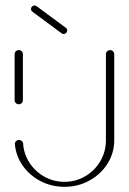

<svg xmlns="http://www.w3.org/2000/svg" viewBox="-20 -704 477 711"><path d="M49.6 -317.8Q43.3 -317.8 38.7 -322.2Q34.1 -326.7 34.1 -333V-503.3Q34.1 -509.6 38.7 -514.1Q43.3 -518.5 49.6 -518.5Q55.9 -518.5 60.4 -514.1Q64.8 -509.6 64.8 -503.3V-333Q64.8 -326.7 60.4 -322.2Q55.9 -317.8 49.6 -317.8ZM387.8 -518.5Q394.1 -518.5 398.5 -514.1Q403 -509.6 403 -503.3V-184.4Q403 -137.8 378.3 -98.3Q353.7 -58.9 311.5 -35.6Q269.3 -12.2 218.9 -12.2Q171.1 -12.2 130.6 -33.1Q90 -54.1 64.6 -90Q39.3 -125.9 35.2 -169.3Q34.4 -175.9 39.1 -180.9Q43.7 -185.9 50.4 -185.9Q56.3 -185.9 60.7 -181.9Q65.2 -177.8 65.6 -171.9Q68.5 -132.6 89.8 -100.4Q111.1 -68.1 145 -49.4Q178.9 -30.7 218.9 -30.7Q260.4 -30.7 295.6 -51.3Q330.7 -71.9 351.5 -107.2Q372.2 -142.6 372.2 -184.4V-503.3Q372.2 -509.6 376.9 -514.1Q381.5 -518.5 387.8 -518.5ZM94.8 -670.7Q94.8 -676.3 98.7 -680Q102.6 -683.7 107.8 -683.7Q111.5 -683.7 115.6 -681.1L223.7 -601.1Q228.9 -597.4 228.9 -591.1Q228.9 -585.6 225 -581.9Q221.1 -578.1 215.9 -578.1Q211.9 -578.1 208.1 -580.7L100 -660.7Q94.8 -664.8 94.8 -670.7Z"/></svg>

Font: 26F Galaxy Sans Ultra Light
Style: Regular
Weight: 200
Designer: C₂₉H₂₅N₃O₅
Version: Version 1.100